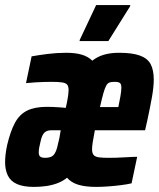

<svg xmlns="http://www.w3.org/2000/svg" viewBox="-25 -725 623 753"><path d="M108 8Q67 8 42 -3Q17 -14 6 -36Q-5 -58 -5 -89Q-5 -104 -3 -120.5Q-1 -137 3 -156Q16 -211 34 -244Q52 -277 82 -291.5Q112 -306 159 -306Q170 -306 183 -305.5Q196 -305 209.5 -304Q223 -303 233 -302L238 -325Q241 -340 242.5 -352Q244 -364 244 -371Q244 -387 238 -393.5Q232 -400 217 -402Q202 -404 177 -404Q163 -404 147 -403.5Q131 -403 113.5 -402Q96 -401 77 -399L99 -504Q127 -509 162.5 -513.5Q198 -518 235 -518Q271 -518 296 -510.5Q321 -503 337 -487Q357 -503 383 -510.5Q409 -518 442 -518Q494 -518 524 -507Q554 -496 566 -473Q578 -450 578 -413Q578 -384 571 -344.5Q564 -305 553 -254L544 -214H347Q342 -188 339 -169.5Q336 -151 336 -140Q336 -125 342 -117.5Q348 -110 362.5 -108Q377 -106 400 -106Q411 -106 431.5 -106.5Q452 -107 474 -108.5Q496 -110 513 -110L491 -6Q474 -2 450.5 1Q427 4 401 6Q375 8 352 8Q310 8 282 -0.5Q254 -9 238 -28Q221 -14 199 -6Q177 2 154 5Q131 8 108 8ZM153 -106Q165 -106 174 -109.5Q183 -113 189 -122Q195 -131 199 -146Q203 -161 208 -184L213 -214H175Q164 -214 155.5 -209.5Q147 -205 141.5 -193.5Q136 -182 132 -161Q130 -153 128.5 -145Q127 -137 127 -127Q127 -116 132.5 -111Q138 -106 153 -106ZM367 -305H439L442 -320Q445 -335 447 -346Q449 -357 450 -366Q451 -375 451 -381Q451 -392 448 -396.5Q445 -401 439 -402.5Q433 -404 424 -404Q412 -404 404.5 -401.5Q397 -399 391.5 -389Q386 -379 380.5 -359.5Q375 -340 367 -305ZM287 -564 288 -569 352 -705H486L485 -700L400 -564Z"/></svg>

Font: Saira Condensed ExtraBold
Style: Italic
Weight: 800
Width: 3
Italic angle: -12°
Designer: Hector Gatti with collaboration of the Omnibus-Type team
Foundry: Omnibus-Type
Version: Version 1.101